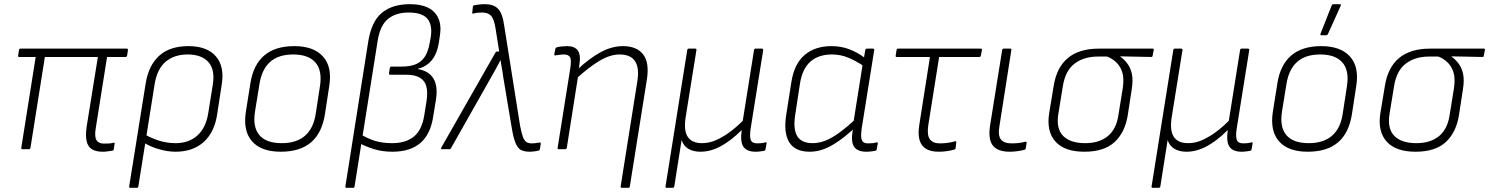

<svg xmlns="http://www.w3.org/2000/svg" viewBox="-20 -715 7135 920"><path d="M473 12Q440 12 421 0.5Q402 -11 395.5 -37Q389 -63 395 -107L449 -442H195L126 -7Q124 0 119 0H87Q81 0 82 -7L151 -442H72Q65 -442 67 -450L71 -475Q72 -482 79 -482H587Q594 -482 593 -475L589 -448Q587 -442 582 -442H493L439 -102Q432 -61 442 -44Q452 -27 478 -27Q490 -27 501.5 -27.5Q513 -28 524 -31Q531 -33 529 -26L525 1Q525 5 519 7Q509 8 497.5 10Q486 12 473 12Z M604 185Q598 185 599 178L678 -315Q692 -402 743 -448Q794 -494 883 -494Q972 -494 1014.5 -445Q1057 -396 1042 -307L1021 -170Q1008 -81 956 -34.5Q904 12 821 12Q784 12 742 0Q700 -12 667 -33L672 -72Q706 -52 744 -40.5Q782 -29 821 -29Q885 -29 926 -66Q967 -103 978 -174L999 -305Q1012 -379 979.5 -416.5Q947 -454 879 -454Q815 -454 774 -419.5Q733 -385 721 -312L643 178Q642 185 635 185Z M1325 12Q1232 12 1188 -37.5Q1144 -87 1158 -179L1180 -317Q1194 -405 1246.5 -449.5Q1299 -494 1390 -494Q1482 -494 1527 -445Q1572 -396 1558 -305L1537 -168Q1523 -78 1470.5 -33Q1418 12 1325 12ZM1330 -29Q1401 -29 1442 -65Q1483 -101 1493 -171L1513 -301Q1525 -377 1491.5 -415.5Q1458 -454 1385 -454Q1314 -454 1274 -418Q1234 -382 1223 -311L1202 -181Q1190 -107 1222.5 -68Q1255 -29 1330 -29Z M1640 185Q1634 185 1635 178L1745 -519Q1761 -614 1811 -654.5Q1861 -695 1944 -695Q2026 -695 2062.5 -655Q2099 -615 2088 -546L2083 -511Q2074 -456 2048 -425.5Q2022 -395 1983 -386V-384Q2035 -375 2057 -338.5Q2079 -302 2069 -238L2056 -158Q2043 -71 1994 -29.5Q1945 12 1861 12Q1810 12 1770 -1Q1730 -14 1705 -28L1711 -70Q1740 -52 1775.5 -40.5Q1811 -29 1859 -29Q1924 -29 1963 -60.5Q2002 -92 2013 -163L2024 -232Q2030 -273 2023 -300.5Q2016 -328 1992.5 -342.5Q1969 -357 1924 -357H1849Q1843 -357 1844 -364L1848 -390Q1850 -396 1855 -396H1905Q1945 -396 1972 -407Q1999 -418 2015.5 -443Q2032 -468 2039 -510L2044 -537Q2053 -594 2028.5 -624.5Q2004 -655 1938 -655Q1877 -655 1839.5 -624.5Q1802 -594 1790 -522L1679 178Q1678 185 1672 185Z M2520 12Q2492 12 2476 3.5Q2460 -5 2449.5 -31.5Q2439 -58 2431 -109L2391 -348Q2389 -367 2385 -387.5Q2381 -408 2379 -426H2378Q2368 -406 2356.5 -386Q2345 -366 2334 -346L2141 -5Q2139 0 2134 0H2097Q2094 0 2093.5 -2Q2093 -4 2094 -7L2354 -463Q2357 -468 2361 -468H2372L2354 -582Q2346 -627 2331.5 -641Q2317 -655 2290 -655Q2279 -655 2269 -654Q2259 -653 2248 -650Q2241 -648 2243 -656L2246 -684Q2247 -689 2253 -690Q2263 -692 2276.5 -693.5Q2290 -695 2304 -695Q2345 -695 2366.5 -673Q2388 -651 2396 -592L2472 -113Q2479 -76 2486 -58Q2493 -40 2503 -34Q2513 -28 2528 -28Q2538 -28 2545.5 -29Q2553 -30 2565 -32Q2572 -34 2571 -25L2567 0Q2565 6 2560 7Q2550 9 2539.5 10.5Q2529 12 2520 12Z M2960 185Q2953 185 2954 178L3034 -326Q3054 -454 2949 -454Q2903 -454 2851.5 -423Q2800 -392 2738 -335L2745 -380Q2802 -434 2856.5 -464Q2911 -494 2965 -494Q3031 -494 3062 -454Q3093 -414 3079 -330L2998 178Q2997 185 2991 185ZM2658 0Q2650 0 2652 -7L2712 -384Q2719 -426 2712 -440Q2705 -454 2682 -454Q2672 -454 2662 -452.5Q2652 -451 2644 -450Q2635 -447 2636 -456L2641 -481Q2642 -484 2643.5 -485.5Q2645 -487 2647 -488Q2657 -491 2671 -492.5Q2685 -494 2697 -494Q2734 -494 2749 -472.5Q2764 -451 2756 -404L2753 -379L2751 -357L2696 -7Q2694 0 2689 0Z M3174 185Q3168 185 3169 178L3273 -475Q3274 -482 3280 -482H3311Q3318 -482 3317 -475L3266 -157Q3255 -91 3275 -60Q3295 -29 3344 -29Q3378 -29 3411 -43.5Q3444 -58 3476.5 -82Q3509 -106 3539 -136L3593 -475Q3594 -482 3600 -482H3630Q3638 -482 3637 -475L3577 -100Q3571 -60 3577.5 -44Q3584 -28 3609 -28Q3618 -28 3628 -29Q3638 -30 3648 -33Q3655 -34 3653 -27L3648 1Q3647 4 3646 5.5Q3645 7 3640 8Q3633 9 3622.5 10.5Q3612 12 3600 12Q3559 12 3542.5 -11.5Q3526 -35 3534 -91H3533Q3483 -41 3434 -14.5Q3385 12 3336 12Q3302 12 3278.5 -2Q3255 -16 3246 -44L3211 178Q3209 185 3204 185Z M3860 12Q3790 12 3762 -33Q3734 -78 3747 -163L3772 -322Q3786 -410 3836 -452Q3886 -494 3964 -494Q4011 -494 4051 -478.5Q4091 -463 4126 -436L4122 -396Q4081 -424 4044 -439Q4007 -454 3966 -454Q3902 -454 3863 -419.5Q3824 -385 3813 -313L3790 -162Q3780 -95 3800.5 -62Q3821 -29 3874 -29Q3903 -29 3933.5 -40.5Q3964 -52 4000 -78Q4036 -104 4080 -145L4073 -100Q4032 -62 3995.5 -37Q3959 -12 3926.5 0Q3894 12 3860 12ZM4131 12Q4090 12 4073.5 -10.5Q4057 -33 4065 -86L4069 -109V-126L4114 -409L4118 -427L4126 -475Q4128 -482 4134 -482H4163Q4170 -482 4169 -475L4109 -100Q4103 -57 4110 -42.5Q4117 -28 4139 -28Q4152 -28 4161.5 -29Q4171 -30 4181 -33Q4187 -34 4186 -27L4181 0Q4180 7 4172 8Q4164 9 4154.5 10.5Q4145 12 4131 12Z M4478 12Q4440 12 4417 -2Q4394 -16 4386 -44.5Q4378 -73 4385 -117L4436 -442H4277Q4270 -442 4272 -450L4276 -475Q4277 -482 4283 -482H4679Q4687 -482 4685 -475L4680 -449Q4679 -442 4673 -442H4480L4428 -115Q4421 -68 4435.5 -48Q4450 -28 4483 -28Q4503 -28 4521 -30.5Q4539 -33 4557 -38Q4563 -39 4562 -31L4559 -5Q4558 0 4552 2Q4538 6 4518.5 9Q4499 12 4478 12Z M4818 12Q4761 12 4737.5 -17.5Q4714 -47 4724 -113L4782 -475Q4783 -482 4790 -482H4821Q4827 -482 4826 -475L4769 -111Q4761 -66 4776 -47Q4791 -28 4826 -28Q4843 -28 4859 -29.5Q4875 -31 4893 -36Q4900 -37 4899 -29L4895 -4Q4894 2 4888 3Q4872 7 4854 9.5Q4836 12 4818 12Z M5176 12Q5081 12 5037.5 -36.5Q4994 -85 5007 -171L5029 -304Q5043 -392 5097 -437Q5151 -482 5245 -482H5503Q5510 -482 5508 -475L5503 -448Q5502 -442 5497 -442L5348 -445V-444Q5366 -431 5381.5 -411Q5397 -391 5403.5 -361.5Q5410 -332 5403 -288L5384 -164Q5371 -81 5321 -34.5Q5271 12 5176 12ZM5180 -29Q5247 -29 5288 -62.5Q5329 -96 5339 -163L5360 -293Q5367 -341 5357 -370.5Q5347 -400 5327 -418Q5307 -436 5285 -444H5241Q5174 -444 5129.5 -410.5Q5085 -377 5073 -303L5051 -168Q5040 -98 5074.5 -63.5Q5109 -29 5180 -29Z M5503 185Q5497 185 5498 178L5602 -475Q5603 -482 5609 -482H5640Q5647 -482 5646 -475L5595 -157Q5584 -91 5604 -60Q5624 -29 5673 -29Q5707 -29 5740 -43.5Q5773 -58 5805.5 -82Q5838 -106 5868 -136L5922 -475Q5923 -482 5929 -482H5959Q5967 -482 5966 -475L5906 -100Q5900 -60 5906.5 -44Q5913 -28 5938 -28Q5947 -28 5957 -29Q5967 -30 5977 -33Q5984 -34 5982 -27L5977 1Q5976 4 5975 5.5Q5974 7 5969 8Q5962 9 5951.5 10.5Q5941 12 5929 12Q5888 12 5871.5 -11.5Q5855 -35 5863 -91H5862Q5812 -41 5763 -14.5Q5714 12 5665 12Q5631 12 5607.5 -2Q5584 -16 5575 -44L5540 178Q5538 185 5533 185Z M6246 12Q6153 12 6109 -37.5Q6065 -87 6079 -179L6101 -317Q6115 -405 6167.5 -449.5Q6220 -494 6311 -494Q6403 -494 6448 -445Q6493 -396 6479 -305L6458 -168Q6444 -78 6391.5 -33Q6339 12 6246 12ZM6251 -29Q6322 -29 6363 -65Q6404 -101 6414 -171L6434 -301Q6446 -377 6412.5 -415.5Q6379 -454 6306 -454Q6235 -454 6195 -418Q6155 -382 6144 -311L6123 -181Q6111 -107 6143.5 -68Q6176 -29 6251 -29ZM6311 -546Q6308 -546 6307 -548Q6306 -550 6308 -555L6361 -689Q6362 -693 6364.5 -694Q6367 -695 6370 -695H6400Q6404 -695 6405 -692.5Q6406 -690 6404 -687L6343 -552Q6340 -546 6333 -546Z M6763 12Q6668 12 6624.5 -36.5Q6581 -85 6594 -171L6616 -304Q6630 -392 6684 -437Q6738 -482 6832 -482H7090Q7097 -482 7095 -475L7090 -448Q7089 -442 7084 -442L6935 -445V-444Q6953 -431 6968.5 -411Q6984 -391 6990.5 -361.5Q6997 -332 6990 -288L6971 -164Q6958 -81 6908 -34.5Q6858 12 6763 12ZM6767 -29Q6834 -29 6875 -62.5Q6916 -96 6926 -163L6947 -293Q6954 -341 6944 -370.5Q6934 -400 6914 -418Q6894 -436 6872 -444H6828Q6761 -444 6716.5 -410.5Q6672 -377 6660 -303L6638 -168Q6627 -98 6661.5 -63.5Q6696 -29 6767 -29Z"/></svg>

Font: Sofia Sans ExtraLight
Style: Italic
Weight: 250
Italic angle: -9°
Version: Version 4.100-B